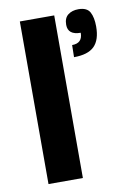

<svg xmlns="http://www.w3.org/2000/svg" viewBox="-82 -761 568 814"><g transform="rotate(-10 202.5 -354.0)"><path d="M60 0V-700H208V0ZM313 -708Q350 -708 362.5 -685Q375 -662 375 -623Q375 -565 347.5 -538Q320 -511 260 -511L261 -563Q306 -563 306 -608Q251 -608 251 -652Q251 -681 268.5 -694.5Q286 -708 313 -708Z"/></g></svg>

Font: Fivo Sans
Style: Regular
Weight: 700
Designer: Alexander Slobzheninov
Foundry: Alexander Slobzheninov
Version: 1.0